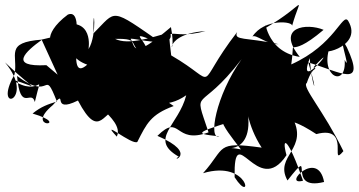

<svg xmlns="http://www.w3.org/2000/svg" viewBox="-69 -710 1431 766"><path d="M116 -450C-36 -442 32 -504 99 -552C-53 -541 4 -491 -11 -413C-103 -251 78 -309 -49 -461C79 -339 96 -358 -24 -394C98 -310 103 -447 70 -303C56 -356 12 -258 -1 -407C141 -300 102 -447 158 -305C123 -294 95 -285 61 -257C225 -209 21 -190 142 -291C205 -364 129 -253 242 -309C331 -139 344 -282 412 -276C217 -333 434 -241 397 -165C324 -243 459 -128 479 -144C516 -217 532 -253 624 -287C402 -443 513 -217 674 -330C644 -210 522 -155 644 -85C604 -60 729 -95 559 -168C653 -261 624 -131 763 -182C700 -372 722 -248 895 -474C791 -328 761 -150 806 -166C691 -178 716 -181 921 -247C755 -284 817 -212 892 -114C777 -136 965 -65 913 -295C913 -295 916 -212 975 -121C788 -147 833 -121 741 -19C928 -75 942 114 867 -3C863 -241 958 85 1074 -91C1052 -171 1081 -161 1140 11C1054 34 1199 -119 1224 16C1064 56 1196 -140 1078 10C1022 -90 1170 -115 1094 -247C1080 -196 1054 -266 1193 -175C1335 -213 1242 -37 1301 -107C1222 -269 1133 -365 1155 -379C1181 -457 1201 -425 1182 -442C1301 -570 1108 -324 1167 -478C1173 -362 1207 -310 1161 -461C1291 -422 1392 -355 1315 -521C1266 -612 1337 -411 1306 -471C1315 -358 1206 -402 1246 -521C1171 -481 1387 -515 1320 -627C1297 -661 1269 -532 1093 -453C1112 -587 1063 -456 1222 -591C1156 -619 1029 -604 1127 -483C983 -505 990 -655 990 -598C1157 -696 1134 -740 1096 -606C1104 -625 986 -638 938 -564C952 -575 996 -531 1042 -534C912 -562 862 -547 877 -582C698 -350 816 -372 614 -489C598 -632 597 -544 751 -586C549 -573 643 -441 613 -602C454 -467 473 -522 452 -555C461 -561 638 -509 609 -581C540 -562 444 -528 390 -555C503 -557 429 -530 518 -484C535 -550 407 -602 583 -533C366 -684 398 -670 304 -577C301 -721 322 -572 284 -514C284 -513 309 -648 167 -608C248 -595 160 -495 279 -452C183 -367 286 -684 202 -652C88 -567 141 -508 156 -566L97 -552L161 -412Z"/></svg>

Font: CISF Camouflage Kit
Style: Mdz
Weight: 400
Designer: Robert Jablonski, Jasper
Foundry: Cannot Into Space Fonts
Version: Version 1.270